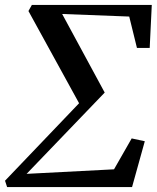

<svg xmlns="http://www.w3.org/2000/svg" viewBox="-32 -763 642 783"><path d="M84 -718 98 -743H587L578.5 -567.5H526.5L495 -695.5L221.5 -706L395 -385.5L76.5 -54L433 -72.5L505 -198.5L558.5 -187L506.5 0H-3L-11.5 -26L290.5 -342Z"/></svg>

Font: Merriweather 96pt Medium
Style: Italic
Weight: 500
Italic angle: -7.8°
Version: Version 2.101